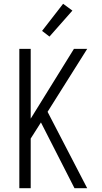

<svg xmlns="http://www.w3.org/2000/svg" viewBox="-20 -993 540 1013"><path d="M440 0H373L196 -347L142 -262V0H82V-735H142V-367L370 -735H440L231 -403ZM241 -800 202 -830 313 -973 362 -937Z"/></svg>

Font: Iosevka Fixed SS04 Light
Style: Regular
Weight: 300
Monospace: yes
Designer: Belleve Invis
Foundry: Belleve Invis
Version: Version 32.5.0